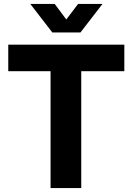

<svg xmlns="http://www.w3.org/2000/svg" viewBox="-20 -956 675 976"><path d="M237 0V-609H393V0ZM22 -594V-729H612V-594ZM246 -791 134 -936H258L317 -857L377 -936H501L389 -791Z"/></svg>

Font: Mona Sans ExtraLight
Style: Bold
Weight: 700
Version: Version 2.000